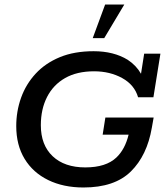

<svg xmlns="http://www.w3.org/2000/svg" viewBox="-20 -821 736 851"><path d="M350 10Q261 10 193.5 -23Q126 -56 89 -117Q52 -178 52 -262Q52 -328 73.5 -388Q95 -448 138 -494.5Q181 -541 245 -567.5Q309 -594 395 -594Q484 -594 546 -556Q584 -531 605 -494L619 -583H691L660 -390H592Q576 -445 521.5 -475Q467 -505 397 -505Q321 -505 268.5 -475Q216 -445 188.5 -391Q161 -337 161 -266Q161 -178 213.5 -128.5Q266 -79 358 -79Q450 -79 496 -123Q534 -159 550 -224H435L447 -300H661L653 -255Q632 -132 560 -61Q488 10 350 10ZM391 -652 446 -801H531L442 -652Z"/></svg>

Font: Rokkitt SemiBold Medium
Style: Italic
Weight: 500
Italic angle: -9°
Version: Version 3.103